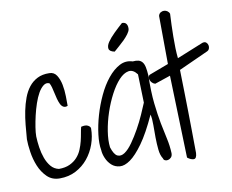

<svg xmlns="http://www.w3.org/2000/svg" viewBox="-89 -947 1311 1086"><g transform="rotate(-10 566.5 -404.0)"><path d="M28.3 -250Q31.2 -290 35.2 -331.1Q39.1 -372.1 46.9 -410.6Q54.7 -449.2 67.4 -483.4Q80.1 -517.6 100.1 -543Q120.1 -568.4 148.9 -583Q177.7 -597.7 217.8 -596.7Q245.1 -596.7 259.8 -573.7Q274.4 -550.8 280.8 -518.6Q287.1 -486.3 287.6 -452.1Q288.1 -418 288.1 -396.5Q273.4 -390.6 263.2 -396.5Q252.9 -402.3 246.6 -415.5Q240.2 -428.7 235.4 -446.3Q230.5 -463.9 227.1 -481.4Q223.6 -499 219.2 -514.6Q214.8 -530.3 209 -540Q191.4 -547.9 174.8 -535.2Q158.2 -522.5 144.5 -498.5Q130.9 -474.6 119.6 -441.4Q108.4 -408.2 100.6 -374.5Q92.8 -340.8 87.9 -309.6Q83 -278.3 83 -256.8Q84 -227.5 88.9 -193.8Q93.8 -160.2 104.5 -130.9Q115.2 -101.6 132.8 -80.6Q150.4 -59.6 177.7 -53.7Q214.8 -53.7 240.7 -65.9Q266.6 -78.1 283.7 -97.2Q300.8 -116.2 310.5 -139.6Q320.3 -163.1 326.2 -187Q332 -210.9 335.4 -231.9Q338.9 -252.9 342.8 -266.6Q368.2 -273.4 382.3 -265.6Q396.5 -257.8 396.5 -247.1Q396.5 -202.1 380.9 -157.7Q365.2 -113.3 336.4 -78.1Q307.6 -43 266.6 -21.5Q225.6 0 173.8 0Q129.9 0 101.6 -27.8Q73.2 -55.7 57.1 -94.7Q41 -133.8 34.7 -176.8Q28.3 -219.7 28.3 -250Z M767.6 -9.8Q753.9 -30.3 750.5 -63.5Q747.1 -96.7 746.6 -133.3Q746.1 -169.9 746.6 -205.6Q747.1 -241.2 741.2 -266.6Q695.3 -166 654.8 -109.9Q614.3 -53.7 580.6 -29.8Q546.9 -5.9 519.5 -8.3Q492.2 -10.7 473.1 -27.8Q454.1 -44.9 443.4 -69.8Q432.6 -94.7 431.6 -117.2Q424.8 -154.3 431.2 -206.5Q437.5 -258.8 453.6 -314.5Q469.7 -370.1 494.6 -423.3Q519.5 -476.6 551.3 -515.6Q583 -554.7 619.1 -573.7Q655.3 -592.8 694.3 -580.1Q713.9 -582 727.1 -578.6Q740.2 -575.2 749 -564.5Q757.8 -553.7 761.7 -534.7Q765.6 -515.6 767.6 -486.3Q765.6 -391.6 772.9 -325.2Q780.3 -258.8 790 -208Q799.8 -157.2 809.1 -116.2Q818.4 -75.2 820.3 -31.2Q820.3 -15.6 812.5 -7.3Q804.7 1 794.9 3.4Q785.2 5.9 776.9 2Q768.6 -2 767.6 -9.8ZM710.9 -502.9Q687.5 -534.2 660.2 -529.3Q632.8 -524.4 606 -495.6Q579.1 -466.8 554.7 -420.4Q530.3 -374 512.7 -321.3Q495.1 -268.6 486.8 -216.3Q478.5 -164.1 483.4 -124Q497.1 -80.1 516.6 -71.3Q536.1 -62.5 558.6 -77.6Q581.1 -92.8 604.5 -126Q627.9 -159.2 649.4 -197.8Q670.9 -236.3 688 -274.9Q705.1 -313.5 715.8 -339.8ZM603.5 -652.3Q574.2 -658.2 571.3 -674.8Q568.4 -691.4 582.5 -712.4Q596.7 -733.4 621.6 -757.8Q646.5 -782.2 671.9 -804.7Q689.5 -804.7 696.3 -794.9Q703.1 -785.2 703.1 -772.5V-764.6Q701.2 -752 689.9 -736.8Q678.7 -721.7 663.6 -706.5Q648.4 -691.4 631.8 -677.2Q615.2 -663.1 603.5 -652.3Z M887.7 -463.9 797.9 -433.6Q787.1 -436.5 779.8 -444.3Q772.5 -452.1 769.5 -460.9Q766.6 -469.7 768.1 -477.5Q769.5 -485.4 776.4 -489.3L887.7 -531.2L885.7 -807.6Q888.7 -820.3 898.4 -826.2Q908.2 -832 918.5 -831.5Q928.7 -831.1 937.5 -824.7Q946.3 -818.4 949.2 -808.6Q947.3 -778.3 946.3 -744.6Q945.3 -710.9 944.8 -677.2Q944.3 -643.6 945.3 -611.8Q946.3 -580.1 949.2 -553.7L1100.6 -615.2Q1114.3 -619.1 1122.1 -612.8Q1129.9 -606.4 1132.3 -596.2Q1134.8 -585.9 1130.9 -576.2Q1127 -566.4 1117.2 -562.5L949.2 -486.3Q949.2 -476.6 950.2 -439.9Q951.2 -403.3 952.1 -353.5Q953.1 -303.7 954.1 -247.1Q955.1 -190.4 955.6 -140.6Q956.1 -90.8 956.5 -54.2Q957 -17.6 957 -7.8Q955.1 24.4 938.5 24.4Q921.9 24.4 902.3 8.8Z"/></g></svg>

Font: Shadows Into Light Two
Style: Regular
Weight: 400
Designer: Kimberly Geswein
Foundry: Kimberly Geswein
Version: Version 1.003 2012